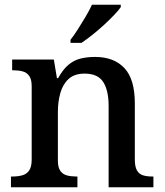

<svg xmlns="http://www.w3.org/2000/svg" viewBox="-20 -786 691 806"><path d="M26 0V-45H32Q55 -45 73.5 -50Q92 -55 102.5 -70.5Q113 -86 113 -116V-424Q113 -453 102.5 -467.5Q92 -482 74.5 -486.5Q57 -491 35 -491H31V-536H206L219 -458H224Q245 -496 268.5 -515Q292 -534 319.5 -540.5Q347 -547 379 -547Q458 -547 502 -500.5Q546 -454 546 -352V-117Q546 -86 555 -70.5Q564 -55 580.5 -50Q597 -45 619 -45H624V0H436V-341Q436 -406 413.5 -441.5Q391 -477 335 -477Q293 -477 268.5 -455Q244 -433 233.5 -396Q223 -359 223 -317V-111Q223 -83 233.5 -68.5Q244 -54 261.5 -49.5Q279 -45 301 -45H305V0ZM276 -619Q291 -638 307.5 -664Q324 -690 340 -717Q356 -744 366 -766H487V-756Q478 -743 459 -723Q440 -703 416 -681Q392 -659 367.5 -639.5Q343 -620 322 -606H276Z"/></svg>

Font: Noto Serif Gujarati Medium
Style: Regular
Weight: 500
Version: Version 2.102